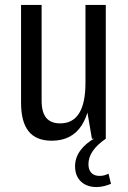

<svg xmlns="http://www.w3.org/2000/svg" viewBox="-20 -560 517 775"><path d="M148 -154Q148 -107 166.5 -84.5Q185 -62 223 -62Q274 -62 299.5 -103Q325 -144 325 -226L350 -295V-238Q350 -117 310 -54.5Q270 8 189 8Q126 8 95.5 -30Q65 -68 65 -145V-540H148ZM407 0H351L325 -152V-540H407ZM370 195Q330 195 306.5 172.5Q283 150 283 111Q283 76 305 46.5Q327 17 366 -4L407 0Q372 24 354.5 49.5Q337 75 337 103Q337 125 348.5 137.5Q360 150 382 150Q401 150 418 141L428 182Q416 187 401 191Q386 195 370 195Z"/></svg>

Font: Pathway Extreme Condensed
Style: Regular
Weight: 400
Width: 3
Version: Version 1.001;gftools[0.9.26]